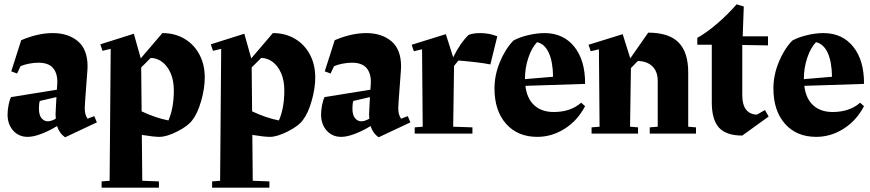

<svg xmlns="http://www.w3.org/2000/svg" viewBox="-20 -618 4026 888"><path d="M428 -52 281 17Q254 -2 244 -35Q208 -13 171.5 1Q135 15 108 15Q67 15 41 -14Q15 -43 15 -88Q15 -108 19.5 -131.5Q24 -155 31 -169L243 -203L245 -232Q247 -277 226 -302.5Q205 -328 158 -328Q137 -328 114 -323.5Q91 -319 75 -312L59 -278L32 -288L78 -432Q155 -465 224 -465Q295 -465 340 -427.5Q385 -390 385 -310L384 -290L374 -155L372 -119Q372 -101 375 -90.5Q378 -80 385 -69L416 -81ZM238 -69 237 -90 238 -112 241 -169 164 -151Q160 -138 160 -116Q160 -86 172 -71.5Q184 -57 201 -57Q217 -57 238 -69Z M927 -260Q927 -209 910.5 -151.5Q894 -94 870 -63Q851 -36 801 -10.5Q751 15 717 15Q692 15 636 6L638 218L715 221V250H450V221L487 218L492 -392L454 -383L444 -413L599 -462L631 -348L731 -465Q789 -465 833.5 -438.5Q878 -412 902.5 -365.5Q927 -319 927 -260ZM784 -200Q784 -246 769 -280Q754 -314 729.5 -332Q705 -350 677 -350L633 -306L635 -103Q701 -72 759 -61Q784 -118 784 -200Z M1438 -260Q1438 -209 1421.5 -151.5Q1405 -94 1381 -63Q1362 -36 1312 -10.5Q1262 15 1228 15Q1203 15 1147 6L1149 218L1226 221V250H961V221L998 218L1003 -392L965 -383L955 -413L1110 -462L1142 -348L1242 -465Q1300 -465 1344.5 -438.5Q1389 -412 1413.5 -365.5Q1438 -319 1438 -260ZM1295 -200Q1295 -246 1280 -280Q1265 -314 1240.5 -332Q1216 -350 1188 -350L1144 -306L1146 -103Q1212 -72 1270 -61Q1295 -118 1295 -200Z M1878 -52 1731 17Q1704 -2 1694 -35Q1658 -13 1621.5 1Q1585 15 1558 15Q1517 15 1491 -14Q1465 -43 1465 -88Q1465 -108 1469.5 -131.5Q1474 -155 1481 -169L1693 -203L1695 -232Q1697 -277 1676 -302.5Q1655 -328 1608 -328Q1587 -328 1564 -323.5Q1541 -319 1525 -312L1509 -278L1482 -288L1528 -432Q1605 -465 1674 -465Q1745 -465 1790 -427.5Q1835 -390 1835 -310L1834 -290L1824 -155L1822 -119Q1822 -101 1825 -90.5Q1828 -80 1835 -69L1866 -81ZM1688 -69 1687 -90 1688 -112 1691 -169 1614 -151Q1610 -138 1610 -116Q1610 -86 1622 -71.5Q1634 -57 1651 -57Q1667 -57 1688 -69Z M2080 -313 2076 -32 2165 -29V0H1898V-29L1935 -32L1932 -390L1894 -381L1884 -411L2042 -460L2076 -353Q2109 -420 2148 -457Q2170 -465 2201 -465Q2243 -465 2280 -450L2248 -320Q2219 -326 2174 -331Q2129 -336 2100 -338Z M2686 -230 2410 -221Q2417 -162 2451 -131Q2485 -100 2541 -100Q2619 -100 2668 -143L2686 -127Q2651 -60 2591.5 -22.5Q2532 15 2465 15Q2374 15 2320.5 -45.5Q2267 -106 2267 -209Q2267 -270 2291.5 -330Q2316 -390 2354 -430Q2380 -445 2421 -455Q2462 -465 2498 -465Q2586 -465 2636.5 -401.5Q2687 -338 2686 -230ZM2538 -263Q2537 -333 2518 -374Q2499 -415 2464 -423Q2439 -397 2423.5 -350.5Q2408 -304 2408 -255V-252Z M3199 -29V0H2985V-29L3022 -32V-243Q3022 -287 2997.5 -311Q2973 -335 2930 -336L2898 -303L2894 -32L2931 -29V0H2716V-29L2753 -32L2750 -390L2712 -381L2702 -411L2860 -460L2895 -348L2978 -467Q3073 -467 3118 -422Q3163 -377 3163 -283V-32Z M3535 -79 3413 9Q3339 9 3305.5 -27.5Q3272 -64 3272 -145V-411H3205V-443Q3247 -466 3296.5 -508.5Q3346 -551 3387 -598L3420 -588L3415 -450H3532V-408L3413 -410V-180Q3413 -132 3431.5 -110Q3450 -88 3481 -88L3518 -109Z M3976 -230 3700 -221Q3707 -162 3741 -131Q3775 -100 3831 -100Q3909 -100 3958 -143L3976 -127Q3941 -60 3881.5 -22.5Q3822 15 3755 15Q3664 15 3610.5 -45.5Q3557 -106 3557 -209Q3557 -270 3581.5 -330Q3606 -390 3644 -430Q3670 -445 3711 -455Q3752 -465 3788 -465Q3876 -465 3926.5 -401.5Q3977 -338 3976 -230ZM3828 -263Q3827 -333 3808 -374Q3789 -415 3754 -423Q3729 -397 3713.5 -350.5Q3698 -304 3698 -255V-252Z"/></svg>

Font: Rakkas
Style: Regular
Weight: 400
Designer: Zeynep Akay
Foundry: Zeynep Akay
Version: Version 2.000